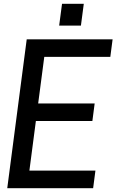

<svg xmlns="http://www.w3.org/2000/svg" viewBox="-20 -986 610 1006"><path d="M419 -852ZM404 -852H290L305 -966H419ZM468 0H18L120 -780H570L558 -688H212L180 -444H476L464 -352H168L134 -92H480Z"/></svg>

Font: Tanohe Sans Medium
Style: Italic
Weight: 500
Designer: Village Type and Design LLC & Cristiano Sobral
Foundry: Cooper Hewitt Smithsonian Design Museum
Version: Version 1.00;September 29, 2021;FontCreator 13.0.0.2655 64-b